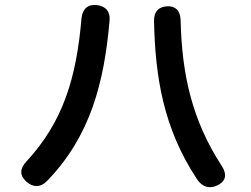

<svg xmlns="http://www.w3.org/2000/svg" viewBox="-20 -746 1040 794"><path d="M89 5C117 30 147 30 174 3C354 -182 411 -406 433 -660C437 -698 417 -721 380 -725C343 -729 321 -709 317 -670C296 -424 241 -242 89 -78C61 -48 61 -20 89 5ZM617 -658C622 -429 655 -217 794 -6C817 29 847 36 880 20L882 19C915 2 919 -26 897 -60C773 -250 732 -441 727 -662C726 -701 706 -722 671 -720C635 -718 616 -697 617 -658Z"/></svg>

Font: 寒蝉团圆体 Round
Style: Regular
Weight: 500
Designer: 寒蝉字型
Version: Version 2.700;Glyphs 3.1.1 (3135)